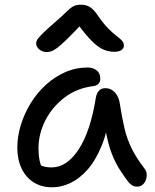

<svg xmlns="http://www.w3.org/2000/svg" viewBox="-20 -788 662 818"><path d="M202.2 10Q157 10 123.6 -11Q90.2 -32 72 -70.1Q53.8 -108.2 53.8 -159Q53.8 -207 68.9 -255.9Q84 -304.8 111 -348.7Q138 -392.6 175.6 -426.8Q213.2 -461 258.2 -480.7Q303.2 -500.4 353.8 -500.4Q376.6 -500.4 392 -488.1Q407.4 -475.8 407.4 -452Q407.4 -439.8 399.9 -431.5Q392.4 -423.2 377 -421Q307 -412.4 254.6 -372.2Q202.2 -332 173.1 -274.9Q144 -217.8 144 -155.8Q144 -127.4 148.8 -103.9Q153.6 -80.4 170.6 -43.4L119 -111.8Q141.6 -89.2 157.4 -82Q173.2 -74.8 200.4 -74.8Q264.2 -74.8 314.6 -150.7Q365 -226.6 388.4 -372Q391.6 -390.8 401.7 -401.6Q411.8 -412.4 428.8 -412.4Q453.4 -412.4 470 -393.7Q486.6 -375 490.8 -344.8Q499.6 -287.4 510.3 -241.6Q521 -195.8 541.1 -155.2Q561.2 -114.6 595.4 -70.2Q604 -59.8 604.9 -46.7Q605.8 -33.6 601.3 -21.2Q596.8 -8.8 587.5 -0.9Q578.2 7 565.2 7Q551 7 542.2 1.2Q533.4 -4.6 525.4 -14.4Q505.8 -40.6 488.8 -67.5Q471.8 -94.4 458 -128.9Q444.2 -163.4 434.3 -210.6Q424.4 -257.8 419.8 -323.4L452.6 -323.8Q439.4 -231.8 413.2 -167.6Q387 -103.4 352.2 -64.5Q317.4 -25.6 278.7 -7.8Q240 10 202.2 10ZM179.4 -566.4Q166.4 -566.4 156 -571.9Q145.6 -577.4 139.8 -586Q134 -594.6 134 -603.6Q134 -611.4 139 -619.6Q144 -627.8 161 -644.8Q178 -661.8 215.2 -694Q245.8 -720.4 262.1 -736.8Q278.4 -753.2 291.4 -760.6Q304.4 -768 324.6 -768Q347.4 -768 363.9 -757.5Q380.4 -747 400 -717.6Q422.8 -684.8 442.4 -665.3Q462 -645.8 476.7 -634.8Q491.4 -623.8 499.6 -615Q507.8 -606.2 507.8 -593.2Q507.8 -581.8 497 -574.6Q486.2 -567.4 467.6 -567.4Q443.6 -567.4 421.4 -576.5Q399.2 -585.6 372 -612.4Q344.8 -639.2 306.4 -691.8L334.6 -692.2Q292.2 -647.4 265.9 -621.6Q239.6 -595.8 223.8 -584Q208 -572.2 198 -569.3Q188 -566.4 179.4 -566.4Z"/></svg>

Font: Shantell Sans Light
Style: Regular
Weight: 300
Designer: Stephen Nixon, Anya Danilova, Shantell Martin
Foundry: Arrow Type
Version: Version 1.011;[c5ecc13dd]